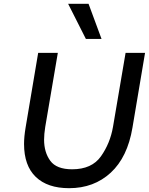

<svg xmlns="http://www.w3.org/2000/svg" viewBox="-20 -977 780 1006"><path d="M106 -223Q106 -260 114 -308L180 -700H283L217 -312Q211 -274 211 -245Q211 -179 243.5 -134.5Q276 -90 358 -90Q461 -90 509 -158Q557 -226 572 -312L638 -700H740L674 -308Q648 -153 560 -72Q472 9 342 9Q229 9 167.5 -50Q106 -109 106 -223ZM337 -957H444L512 -773H430Z"/></svg>

Font: Be Vietnam Medium
Style: Italic
Weight: 500
Italic angle: -9.444°
Designer: Gabriel Lam
Foundry: TypeRant
Version: Version 3.000